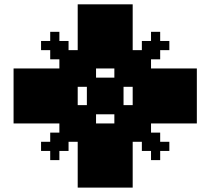

<svg xmlns="http://www.w3.org/2000/svg" viewBox="-20 -853 957 873"><path d="M375 -500H416.7V-458.3H375ZM416.7 -500H458.3V-458.3H416.7ZM458.3 -500H500V-458.3H458.3ZM500 -500H541.7V-458.3H500ZM500 -458.3H541.7V-416.7H500ZM500 -416.7H541.7V-375H500ZM500 -375H541.7V-333.3H500ZM458.3 -375H500V-333.3H458.3ZM416.7 -375H458.3V-333.3H416.7ZM375 -375H416.7V-333.3H375ZM375 -416.7H416.7V-375H375ZM375 -458.3H416.7V-416.7H375ZM416.7 -458.3H458.3V-416.7H416.7ZM416.7 -416.7H458.3V-375H416.7ZM458.3 -416.7H500V-375H458.3ZM458.3 -458.3H500V-416.7H458.3ZM333.3 -375H375V-333.3H333.3ZM375 -333.3H416.7V-291.7H375ZM333.3 -333.3H375V-291.7H333.3ZM291.7 -291.7H333.3V-250H291.7ZM250 -291.7H291.7V-250H250ZM250 -250H291.7V-208.3H250ZM291.7 -250H333.3V-208.3H291.7ZM208.3 -250H250V-208.3H208.3ZM250 -208.3H291.7V-166.7H250ZM500 -333.3H541.7V-291.7H500ZM541.7 -333.3H583.3V-291.7H541.7ZM541.7 -375H583.3V-333.3H541.7ZM583.3 -291.7H625V-250H583.3ZM625 -291.7H666.7V-250H625ZM625 -250H666.7V-208.3H625ZM583.3 -250H625V-208.3H583.3ZM666.7 -250H708.3V-208.3H666.7ZM625 -208.3H666.7V-166.7H625ZM500 -541.7H541.7V-500H500ZM541.7 -541.7H583.3V-500H541.7ZM541.7 -500H583.3V-458.3H541.7ZM583.3 -583.3H625V-541.7H583.3ZM583.3 -625H625V-583.3H583.3ZM625 -625H666.7V-583.3H625ZM625 -583.3H666.7V-541.7H625ZM625 -666.7H666.7V-625H625ZM666.7 -625H708.3V-583.3H666.7ZM375 -541.7H416.7V-500H375ZM333.3 -500H375V-458.3H333.3ZM333.3 -541.7H375V-500H333.3ZM291.7 -583.3H333.3V-541.7H291.7ZM291.7 -625H333.3V-583.3H291.7ZM250 -625H291.7V-583.3H250ZM250 -583.3H291.7V-541.7H250ZM250 -666.7H291.7V-625H250ZM208.3 -625H250V-583.3H208.3ZM41.7 -500H83.3V-458.3H41.7ZM41.7 -458.3H83.3V-416.7H41.7ZM41.7 -416.7H83.3V-375H41.7ZM41.7 -375H83.3V-333.3H41.7ZM83.3 -375H125V-333.3H83.3ZM125 -375H166.7V-333.3H125ZM166.7 -375H208.3V-333.3H166.7ZM208.3 -375H250V-333.3H208.3ZM250 -375H291.7V-333.3H250ZM291.7 -375H333.3V-333.3H291.7ZM291.7 -500H333.3V-458.3H291.7ZM250 -500H291.7V-458.3H250ZM208.3 -500H250V-458.3H208.3ZM166.7 -500H208.3V-458.3H166.7ZM125 -500H166.7V-458.3H125ZM125 -458.3H166.7V-416.7H125ZM83.3 -458.3H125V-416.7H83.3ZM83.3 -416.7H125V-375H83.3ZM83.3 -500H125V-458.3H83.3ZM125 -416.7H166.7V-375H125ZM166.7 -416.7H208.3V-375H166.7ZM208.3 -416.7H250V-375H208.3ZM250 -416.7H291.7V-375H250ZM291.7 -416.7H333.3V-375H291.7ZM291.7 -458.3H333.3V-416.7H291.7ZM250 -458.3H291.7V-416.7H250ZM208.3 -458.3H250V-416.7H208.3ZM166.7 -458.3H208.3V-416.7H166.7ZM375 -291.7H416.7V-250H375ZM375 -250H416.7V-208.3H375ZM375 -208.3H416.7V-166.7H375ZM375 -166.7H416.7V-125H375ZM375 -125H416.7V-83.3H375ZM375 -83.3H416.7V-41.7H375ZM375 -41.7H416.7V0H375ZM416.7 -41.7H458.3V0H416.7ZM458.3 -41.7H500V0H458.3ZM500 -41.7H541.7V0H500ZM500 -83.3H541.7V-41.7H500ZM500 -125H541.7V-83.3H500ZM500 -166.7H541.7V-125H500ZM500 -208.3H541.7V-166.7H500ZM500 -250H541.7V-208.3H500ZM500 -291.7H541.7V-250H500ZM416.7 -291.7H458.3V-250H416.7ZM416.7 -250H458.3V-208.3H416.7ZM416.7 -208.3H458.3V-166.7H416.7ZM416.7 -166.7H458.3V-125H416.7ZM416.7 -125H458.3V-83.3H416.7ZM416.7 -83.3H458.3V-41.7H416.7ZM458.3 -83.3H500V-41.7H458.3ZM458.3 -125H500V-83.3H458.3ZM458.3 -166.7H500V-125H458.3ZM458.3 -208.3H500V-166.7H458.3ZM458.3 -250H500V-208.3H458.3ZM458.3 -291.7H500V-250H458.3ZM500 -583.3H541.7V-541.7H500ZM500 -625H541.7V-583.3H500ZM500 -666.7H541.7V-625H500ZM500 -708.3H541.7V-666.7H500ZM500 -750H541.7V-708.3H500ZM500 -833.3H541.7V-791.7H500ZM500 -791.7H541.7V-750H500ZM458.3 -833.3H500V-791.7H458.3ZM416.7 -833.3H458.3V-791.7H416.7ZM375 -833.3H416.7V-791.7H375ZM375 -583.3H416.7V-541.7H375ZM375 -625H416.7V-583.3H375ZM375 -666.7H416.7V-625H375ZM375 -708.3H416.7V-666.7H375ZM375 -750H416.7V-708.3H375ZM375 -791.7H416.7V-750H375ZM416.7 -791.7H458.3V-750H416.7ZM458.3 -791.7H500V-750H458.3ZM458.3 -750H500V-708.3H458.3ZM458.3 -708.3H500V-666.7H458.3ZM458.3 -666.7H500V-625H458.3ZM458.3 -625H500V-583.3H458.3ZM458.3 -583.3H500V-541.7H458.3ZM416.7 -583.3H458.3V-541.7H416.7ZM416.7 -625H458.3V-583.3H416.7ZM416.7 -666.7H458.3V-625H416.7ZM416.7 -708.3H458.3V-666.7H416.7ZM416.7 -750H458.3V-708.3H416.7ZM583.3 -375H625V-333.3H583.3ZM625 -375H666.7V-333.3H625ZM666.7 -375H708.3V-333.3H666.7ZM708.3 -375H750V-333.3H708.3ZM750 -375H791.7V-333.3H750ZM791.7 -375H833.3V-333.3H791.7ZM833.3 -375H875V-333.3H833.3ZM833.3 -416.7H875V-375H833.3ZM791.7 -458.3H833.3V-416.7H791.7ZM791.7 -500H833.3V-458.3H791.7ZM750 -500H791.7V-458.3H750ZM708.3 -500H750V-458.3H708.3ZM666.7 -500H708.3V-458.3H666.7ZM625 -500H666.7V-458.3H625ZM583.3 -500H625V-458.3H583.3ZM583.3 -458.3H625V-416.7H583.3ZM625 -458.3H666.7V-416.7H625ZM666.7 -458.3H708.3V-416.7H666.7ZM708.3 -458.3H750V-416.7H708.3ZM750 -458.3H791.7V-416.7H750ZM833.3 -458.3H875V-416.7H833.3ZM833.3 -500H875V-458.3H833.3ZM791.7 -416.7H833.3V-375H791.7ZM750 -416.7H791.7V-375H750ZM708.3 -416.7H750V-375H708.3ZM666.7 -416.7H708.3V-375H666.7ZM625 -416.7H666.7V-375H625ZM583.3 -416.7H625V-375H583.3ZM41.7 -541.7H83.3V-500H41.7ZM125 -541.7H166.7V-500H125ZM166.7 -541.7H208.3V-500H166.7ZM208.3 -541.7H250V-500H208.3ZM250 -541.7H291.7V-500H250ZM291.7 -541.7H333.3V-500H291.7ZM83.3 -541.7H125V-500H83.3ZM291.7 -333.3H333.3V-291.7H291.7ZM250 -333.3H291.7V-291.7H250ZM208.3 -333.3H250V-291.7H208.3ZM166.7 -333.3H208.3V-291.7H166.7ZM125 -333.3H166.7V-291.7H125ZM83.3 -333.3H125V-291.7H83.3ZM41.7 -333.3H83.3V-291.7H41.7ZM333.3 -583.3H375V-541.7H333.3ZM333.3 -625H375V-583.3H333.3ZM333.3 -666.7H375V-625H333.3ZM333.3 -708.3H375V-666.7H333.3ZM333.3 -750H375V-708.3H333.3ZM333.3 -791.7H375V-750H333.3ZM333.3 -833.3H375V-791.7H333.3ZM541.7 -833.3H583.3V-791.7H541.7ZM541.7 -791.7H583.3V-750H541.7ZM541.7 -750H583.3V-708.3H541.7ZM541.7 -708.3H583.3V-666.7H541.7ZM541.7 -666.7H583.3V-625H541.7ZM541.7 -625H583.3V-583.3H541.7ZM541.7 -583.3H583.3V-541.7H541.7ZM833.3 -333.3H875V-291.7H833.3ZM791.7 -333.3H833.3V-291.7H791.7ZM750 -333.3H791.7V-291.7H750ZM708.3 -333.3H750V-291.7H708.3ZM666.7 -333.3H708.3V-291.7H666.7ZM625 -333.3H666.7V-291.7H625ZM541.7 -291.7H583.3V-250H541.7ZM541.7 -250H583.3V-208.3H541.7ZM541.7 -208.3H583.3V-166.7H541.7ZM541.7 -166.7H583.3V-125H541.7ZM541.7 -125H583.3V-83.3H541.7ZM541.7 -83.3H583.3V-41.7H541.7ZM541.7 -41.7H583.3V0H541.7ZM333.3 -250H375V-208.3H333.3ZM333.3 -208.3H375V-166.7H333.3ZM333.3 -166.7H375V-125H333.3ZM333.3 -125H375V-83.3H333.3ZM333.3 -83.3H375V-41.7H333.3ZM333.3 -41.7H375V0H333.3ZM583.3 -541.7H625V-500H583.3ZM625 -541.7H666.7V-500H625ZM666.7 -541.7H708.3V-500H666.7ZM708.3 -541.7H750V-500H708.3ZM750 -541.7H791.7V-500H750ZM791.7 -541.7H833.3V-500H791.7ZM833.3 -541.7H875V-500H833.3ZM666.7 -208.3H708.3V-166.7H666.7ZM708.3 -208.3H750V-166.7H708.3ZM666.7 -166.7H708.3V-125H666.7ZM583.3 -333.3H625V-291.7H583.3ZM333.3 -291.7H375V-250H333.3ZM208.3 -208.3H250V-166.7H208.3ZM166.7 -208.3H208.3V-166.7H166.7ZM208.3 -166.7H250V-125H208.3ZM208.3 -666.7H250V-625H208.3ZM208.3 -708.3H250V-666.7H208.3ZM166.7 -666.7H208.3V-625H166.7ZM666.7 -666.7H708.3V-625H666.7ZM666.7 -708.3H708.3V-666.7H666.7ZM708.3 -666.7H750V-625H708.3Z"/></svg>

Font: Yarndings 20
Style: Regular
Weight: 400
Designer: Sarah Cadigan-Fried
Version: Version 1.000; ttfautohint (v1.8.4.7-5d5b)